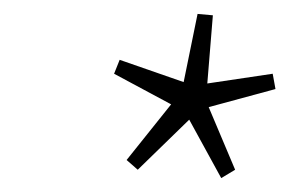

<svg xmlns="http://www.w3.org/2000/svg" viewBox="-20 -732 416 276"><path d="M178 -488 252 -560 298 -476 318 -488 280 -578 376 -604 372 -626 278 -612 286 -710 264 -712 244 -614 152 -646 144 -626 226 -582 162 -502Z"/></svg>

Font: Source Sans Pro ExtraLight
Style: Italic
Weight: 200
Italic angle: -11°
Designer: Paul D. Hunt
Foundry: Adobe Systems Incorporated
Version: Version 3.006;hotconv 1.0.111;makeotfexe 2.5.65597